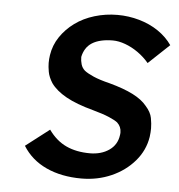

<svg xmlns="http://www.w3.org/2000/svg" viewBox="-45 -578 588 631"><g transform="rotate(5 249.5 -263.0)"><path d="M246 10Q180 10 130 -13Q80 -36 52 -81L130 -141Q155 -106 188.5 -90.5Q222 -75 267 -75Q285 -75 301 -79.5Q317 -84 330 -93Q343 -102 350.5 -114.5Q358 -127 360 -142Q361 -147 361 -152Q361 -171 347 -184Q338 -191 318 -199.5Q298 -208 265 -217Q209 -232 175 -251Q141 -270 124 -294Q112 -313 109 -330Q106 -347 106 -359Q106 -372 108 -385Q113 -418 131.5 -445.5Q150 -473 178 -493.5Q206 -514 242.5 -525Q279 -536 318 -536Q355 -536 390 -526Q425 -516 453 -497Q481 -478 499 -452L430 -387Q414 -406 393.5 -420.5Q373 -435 351 -443Q329 -451 310 -451Q289 -451 271.5 -447Q254 -443 241.5 -435Q229 -427 221.5 -415Q214 -403 211 -388Q211 -375 214.5 -363.5Q218 -352 227 -344Q237 -336 257.5 -327Q278 -318 311 -310Q359 -297 389.5 -281.5Q420 -266 436 -246Q453 -227 456.5 -208Q460 -189 460 -174Q460 -161 458 -146Q451 -101 420.5 -65.5Q390 -30 344.5 -10Q299 10 246 10Z"/></g></svg>

Font: Lexend
Style: Italic
Weight: 400
Italic angle: -8.13011°
Designer: Bonnie Shaver-Troup, Thomas Jockin
Foundry: Lexend
Version: Version 1.007